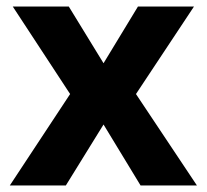

<svg xmlns="http://www.w3.org/2000/svg" viewBox="-20 -566 631 586"><path d="M194 -279 10 0H181L296 -186L409 0H581L395 -279L572 -546H401L296 -373L190 -546H19Z"/></svg>

Font: Noto Sans Lao UI
Style: Bold
Weight: 700
Designer: Monotype Design Team
Foundry: Monotype Imaging Inc.
Version: Version 2.000